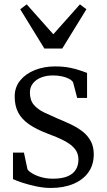

<svg xmlns="http://www.w3.org/2000/svg" viewBox="-20 -872 501 902"><path d="M218.5 11Q187 11 151.8 3.8Q116.5 -3.5 86.8 -13.2Q57 -23 41 -30.5V-155H92.5L109 -77Q115 -67 133 -56.5Q151 -46 175.8 -39.2Q200.5 -32.5 228 -32.5Q270.5 -32.5 297 -43.5Q323.5 -54.5 336 -74.8Q348.5 -95 348.5 -122.5Q348.5 -151.5 332 -172.2Q315.5 -193 282.8 -210.2Q250 -227.5 200.5 -245.5Q149.5 -265 115.8 -288.5Q82 -312 65.5 -343.5Q49 -375 49 -418.5Q49 -462.5 75 -494.2Q101 -526 144.2 -543Q187.5 -560 238 -560Q277.5 -560 307.5 -554Q337.5 -548 358 -540.5Q378.5 -533 389 -529.5V-412H342.5L323.5 -485Q318.5 -494 304.8 -501.5Q291 -509 271.8 -513.2Q252.5 -517.5 230.5 -517.5Q199 -518 174 -508.2Q149 -498.5 134.8 -480.5Q120.5 -462.5 120.5 -437.5Q120.5 -401 139 -379.5Q157.5 -358 186.8 -344Q216 -330 248.5 -316Q281.5 -302.5 312.2 -288Q343 -273.5 367.2 -254.8Q391.5 -236 406 -209.8Q420.5 -183.5 420.5 -147Q420.5 -97.5 395.2 -62.2Q370 -27 324.5 -8Q279 11 218.5 11ZM188.5 -644 75 -828.5 105.5 -851.5 230.5 -711 355.5 -851.5 386 -828.5 272.5 -644Z"/></svg>

Font: Merriweather 36pt Light
Style: Regular
Weight: 300
Designer: Eben Sorkin
Foundry: Eben Sorkin
Version: Version 2.100